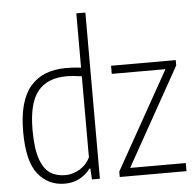

<svg xmlns="http://www.w3.org/2000/svg" viewBox="-56 -865 949 930"><g transform="rotate(-5 419.0 -399.5)"><path d="M42.5 -259.5Q42.5 -408 102 -478.2Q161.5 -548.5 276.5 -548.5Q315 -548.5 349 -544V-808H393V0H354.5L351 -53.5H347Q327.5 -26 295.2 -8.5Q263 9 222.5 9Q141.5 9 92 -53Q42.5 -115 42.5 -259.5ZM349 -107.5V-502Q334.5 -504.5 313 -506.5Q291.5 -508.5 274.5 -508.5Q181.5 -508.5 135 -451Q88.5 -393.5 88.5 -264Q88.5 -173.5 106.2 -122.5Q124 -71.5 154.5 -51.8Q185 -32 227.5 -32Q264.5 -32 297.8 -51.8Q331 -71.5 349 -107.5ZM543.5 -39.5H814V0H489.5V-26.5L755.5 -501H494.5V-540.5H809V-514.5Z"/></g></svg>

Font: Encode Sans Condensed ExLight
Style: Regular
Weight: 275
Width: 3
Designer: Multiple Designers
Foundry: Impallari Type
Version: Version 2.000